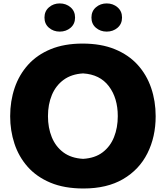

<svg xmlns="http://www.w3.org/2000/svg" viewBox="-20 -1080 962 1116"><path d="M465.3 15.6Q353.5 15.6 272.9 -18.3Q192.4 -52.2 140.6 -110.8Q88.9 -169.4 64 -245.1Q39.1 -320.8 39.1 -404.3Q39.1 -492.7 65.2 -569.3Q91.3 -646 143.6 -703.9Q195.8 -761.7 274.9 -794.2Q354 -826.7 460 -826.7Q567.9 -826.7 647.7 -793.9Q727.5 -761.2 780 -703.4Q832.5 -645.5 858.6 -568.8Q884.8 -492.2 884.8 -404.8Q884.8 -284.2 836.9 -189Q789.1 -93.8 695.6 -39.1Q602.1 15.6 465.3 15.6ZM462.9 -156.7Q531.7 -160.6 576.4 -194.6Q621.1 -228.5 642.8 -283.2Q664.6 -337.9 664.6 -404.8Q664.6 -510.7 612.5 -579.1Q560.5 -647.5 462.9 -653.3Q395.5 -649.4 350.1 -616.2Q304.7 -583 281.7 -528.3Q258.8 -473.6 258.8 -404.8Q258.8 -337.4 281 -282.7Q303.2 -228 348.4 -194.3Q393.6 -160.6 462.9 -156.7ZM511.5 -977.9Q511.5 -1015 537.5 -1037.5Q563.6 -1060.1 600.1 -1060.1Q637.2 -1060.1 663.2 -1037.5Q689.3 -1015 689.3 -977.9Q689.3 -940.9 663.2 -918.6Q637.2 -896.3 600.1 -896.3Q563.6 -896.3 537.5 -918.6Q511.5 -940.9 511.5 -977.9ZM238.5 -977.9Q238.5 -1015 264.6 -1037.5Q290.6 -1060.1 327.1 -1060.1Q364.2 -1060.1 390.3 -1037.5Q416.3 -1015 416.3 -977.9Q416.3 -940.9 390.3 -918.6Q364.2 -896.3 327.1 -896.3Q290.6 -896.3 264.6 -918.6Q238.5 -940.9 238.5 -977.9Z"/></svg>

Font: Pinar-DS4-FD ExtraBold
Style: Regular
Weight: 800
Designer: Amin Abedi
Version: Version 3.000